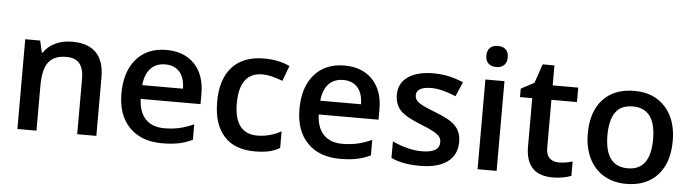

<svg xmlns="http://www.w3.org/2000/svg" viewBox="-47 -944 4146 1151"><g transform="rotate(5 2026.0 -368.5)"><path d="M557.1 0H441.9V-332Q441.9 -394.5 416.7 -425.3Q391.6 -456.1 336.9 -456.1Q264.2 -456.1 230.5 -413.1Q196.8 -370.1 196.8 -269V0H82V-540H171.9L188 -469.2H193.8Q218.3 -507.8 263.2 -528.8Q308.1 -549.8 362.8 -549.8Q557.1 -549.8 557.1 -352.1Z M952.6 9.8Q826.7 9.8 755.6 -63.7Q684.6 -137.2 684.6 -266.1Q684.6 -398.4 750.5 -474.1Q816.4 -549.8 931.6 -549.8Q1038.6 -549.8 1100.6 -484.9Q1162.6 -419.9 1162.6 -306.2V-244.1H802.7Q805.2 -165.5 845.2 -123.3Q885.3 -81.1 958 -81.1Q1005.9 -81.1 1047.1 -90.1Q1088.4 -99.1 1135.7 -120.1V-26.9Q1093.8 -6.8 1050.8 1.5Q1007.8 9.8 952.6 9.8ZM931.6 -462.9Q877 -462.9 844 -428.2Q811 -393.6 804.7 -327.1H1049.8Q1048.8 -394 1017.6 -428.5Q986.3 -462.9 931.6 -462.9Z M1510.7 9.8Q1388.2 9.8 1324.5 -61.8Q1260.7 -133.3 1260.7 -267.1Q1260.7 -403.3 1327.4 -476.6Q1394 -549.8 1520 -549.8Q1605.5 -549.8 1673.8 -518.1L1639.2 -425.8Q1566.4 -454.1 1519 -454.1Q1378.9 -454.1 1378.9 -268.1Q1378.9 -177.2 1413.8 -131.6Q1448.7 -85.9 1516.1 -85.9Q1592.8 -85.9 1661.1 -124V-23.9Q1630.4 -5.9 1595.5 2Q1560.5 9.8 1510.7 9.8Z M2023.9 9.8Q1897.9 9.8 1826.9 -63.7Q1755.9 -137.2 1755.9 -266.1Q1755.9 -398.4 1821.8 -474.1Q1887.7 -549.8 2002.9 -549.8Q2109.9 -549.8 2171.9 -484.9Q2233.9 -419.9 2233.9 -306.2V-244.1H1874Q1876.5 -165.5 1916.5 -123.3Q1956.5 -81.1 2029.3 -81.1Q2077.1 -81.1 2118.4 -90.1Q2159.7 -99.1 2207 -120.1V-26.9Q2165 -6.8 2122.1 1.5Q2079.1 9.8 2023.9 9.8ZM2002.9 -462.9Q1948.2 -462.9 1915.3 -428.2Q1882.3 -393.6 1876 -327.1H2121.1Q2120.1 -394 2088.9 -428.5Q2057.6 -462.9 2002.9 -462.9Z M2727.1 -153.8Q2727.1 -74.7 2669.4 -32.5Q2611.8 9.8 2504.4 9.8Q2396.5 9.8 2331.1 -22.9V-122.1Q2426.3 -78.1 2508.3 -78.1Q2614.3 -78.1 2614.3 -142.1Q2614.3 -162.6 2602.5 -176.3Q2590.8 -189.9 2564 -204.6Q2537.1 -219.2 2489.3 -237.8Q2396 -273.9 2363 -310.1Q2330.1 -346.2 2330.1 -403.8Q2330.1 -473.1 2386 -511.5Q2441.9 -549.8 2538.1 -549.8Q2633.3 -549.8 2718.3 -511.2L2681.2 -424.8Q2593.8 -460.9 2534.2 -460.9Q2443.4 -460.9 2443.4 -409.2Q2443.4 -383.8 2467 -366.2Q2490.7 -348.6 2570.3 -317.9Q2637.2 -292 2667.5 -270.5Q2697.8 -249 2712.4 -220.9Q2727.1 -192.9 2727.1 -153.8Z M2965.8 0H2851.1V-540H2965.8ZM2844.2 -683.1Q2844.2 -713.9 2861.1 -730.5Q2877.9 -747.1 2909.2 -747.1Q2939.5 -747.1 2956.3 -730.5Q2973.1 -713.9 2973.1 -683.1Q2973.1 -653.8 2956.3 -637Q2939.5 -620.1 2909.2 -620.1Q2877.9 -620.1 2861.1 -637Q2844.2 -653.8 2844.2 -683.1Z M3331.1 -83Q3373 -83 3415 -96.2V-9.8Q3396 -1.5 3366 4.2Q3335.9 9.8 3303.7 9.8Q3140.6 9.8 3140.6 -162.1V-453.1H3066.9V-503.9L3146 -545.9L3185.1 -660.2H3255.9V-540H3409.7V-453.1H3255.9V-164.1Q3255.9 -122.6 3276.6 -102.8Q3297.4 -83 3331.1 -83Z M4002 -271Q4002 -138.7 3934.1 -64.5Q3866.2 9.8 3745.1 9.8Q3669.4 9.8 3611.3 -24.4Q3553.2 -58.6 3522 -122.6Q3490.7 -186.5 3490.7 -271Q3490.7 -402.3 3558.1 -476.1Q3625.5 -549.8 3748 -549.8Q3865.2 -549.8 3933.6 -474.4Q4002 -398.9 4002 -271ZM3608.9 -271Q3608.9 -84 3747.1 -84Q3883.8 -84 3883.8 -271Q3883.8 -456.1 3746.1 -456.1Q3673.8 -456.1 3641.4 -408.2Q3608.9 -360.4 3608.9 -271Z"/></g></svg>

Font: f0_41667          
Style: Regular
Weight: 600
Foundry: Ascender Corporation
Version: Version 1.10